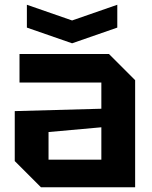

<svg xmlns="http://www.w3.org/2000/svg" viewBox="-20 -787 640 807"><path d="M42 -110V-320L406 -330V-440H62V-560H438L548 -450V0H152ZM184 -232V-116H406V-252ZM473 -767V-671L283 -605L93 -671V-767L283 -701Z"/></svg>

Font: Tektur SemiBold
Style: Regular
Weight: 600
Designer: Adam Jagosz
Foundry: Adam Jagosz
Version: Version 1.005;gftools[0.9.30]